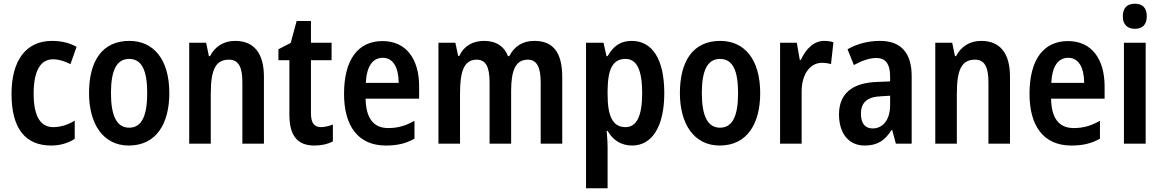

<svg xmlns="http://www.w3.org/2000/svg" viewBox="-20 -773 6249 1033"><path d="M256 10C303 10 347 -3 382 -26V-124C346 -102 307 -89 266 -89C197 -89 161 -149 161 -269C161 -390 197 -454 265 -454C296 -454 328 -444 359 -428L392 -521C357 -541 312 -553 260 -553C119 -553 42 -447 42 -268C42 -79 118 10 256 10Z M891 -272C891 -454 806 -553 676 -553C530 -553 459 -445 459 -272C459 -106 535 10 673 10C821 10 891 -108 891 -272ZM577 -272C577 -394 607 -456 675 -456C743 -456 772 -394 772 -272C772 -151 743 -86 675 -86C607 -86 577 -152 577 -272Z M1245 -553C1185 -553 1137 -524 1110 -471H1104L1089 -543H998V0H1114V-268C1114 -397 1139 -452 1212 -452C1264 -452 1284 -411 1284 -331V0H1400V-360C1400 -490 1344 -553 1245 -553Z M1707 -89C1670 -89 1653 -113 1653 -163V-449H1764V-543H1653V-660H1576L1544 -542L1478 -508V-449H1537V-156C1537 -38 1584 10 1672 10C1711 10 1744 2 1771 -12V-103C1750 -95 1727 -89 1707 -89Z M2038 -552C1906 -552 1831 -452 1831 -268C1831 -96 1906 10 2056 10C2117 10 2165 -1 2210 -27V-123C2162 -96 2120 -84 2069 -84C1989 -84 1949 -137 1947 -242H2235V-308C2235 -456 2165 -552 2038 -552ZM2040 -462C2097 -462 2125 -406 2125 -327H1948C1953 -419 1986 -462 2040 -462Z M2855 -553C2793 -553 2748 -525 2720 -471H2713C2695 -520 2653 -553 2585 -553C2523 -553 2475 -525 2451 -472H2445L2430 -543H2339V0H2455V-267C2455 -385 2474 -452 2545 -452C2592 -452 2614 -416 2614 -331V0H2730V-283C2730 -395 2754 -452 2820 -452C2866 -452 2889 -415 2889 -330V0H3005V-358C3005 -491 2956 -553 2855 -553Z M3379 -553C3320 -553 3281 -527 3249 -471H3243L3227 -543H3133V240H3249V17C3249 -6 3247 -36 3244 -69H3249C3277 -20 3321 10 3381 10C3488 10 3554 -92 3554 -272C3554 -455 3489 -553 3379 -553ZM3345 -456C3408 -456 3435 -393 3435 -271C3435 -151 3406 -89 3346 -89C3277 -89 3249 -146 3249 -265V-287C3250 -403 3278 -456 3345 -456Z M4070 -272C4070 -454 3985 -553 3855 -553C3709 -553 3638 -445 3638 -272C3638 -106 3714 10 3852 10C4000 10 4070 -108 4070 -272ZM3756 -272C3756 -394 3786 -456 3854 -456C3922 -456 3951 -394 3951 -272C3951 -151 3922 -86 3854 -86C3786 -86 3756 -152 3756 -272Z M4414 -553C4357 -553 4314 -507 4289 -451H4283L4267 -543H4177V0H4293V-280C4293 -376 4340 -435 4402 -435C4422 -435 4438 -432 4451 -428L4464 -546C4447 -551 4430 -553 4414 -553Z M4715 -553C4648 -553 4589 -536 4540 -508L4574 -423C4618 -447 4658 -461 4695 -461C4744 -461 4769 -430 4769 -361V-335L4696 -332C4564 -327 4494 -268 4494 -157C4494 -62 4541 10 4632 10C4701 10 4741 -17 4777 -74H4780L4800 0H4885V-363C4885 -488 4828 -553 4715 -553ZM4720 -255 4769 -258V-208C4769 -128 4730 -82 4675 -82C4636 -82 4612 -107 4612 -161C4612 -220 4644 -252 4720 -255Z M5259 -553C5199 -553 5151 -524 5124 -471H5118L5103 -543H5012V0H5128V-268C5128 -397 5153 -452 5226 -452C5278 -452 5298 -411 5298 -331V0H5414V-360C5414 -490 5358 -553 5259 -553Z M5726 -552C5594 -552 5519 -452 5519 -268C5519 -96 5594 10 5744 10C5805 10 5853 -1 5898 -27V-123C5850 -96 5808 -84 5757 -84C5677 -84 5637 -137 5635 -242H5923V-308C5923 -456 5853 -552 5726 -552ZM5728 -462C5785 -462 5813 -406 5813 -327H5636C5641 -419 5674 -462 5728 -462Z M6086 -753C6045 -753 6021 -731 6021 -685C6021 -640 6046 -618 6086 -618C6126 -618 6150 -640 6150 -685C6150 -731 6127 -753 6086 -753ZM6144 -543H6027V0H6144Z"/></svg>

Font: Noto Sans Lao UI Cond SemBd
Style: Regular
Weight: 600
Width: 3
Designer: Monotype Design Team
Foundry: Monotype Imaging Inc.
Version: Version 2.000